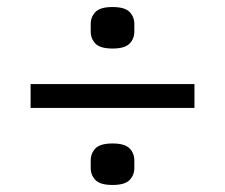

<svg xmlns="http://www.w3.org/2000/svg" viewBox="-20 -578 640 546"><path d="M67 -271V-339H533V-271ZM300 -52Q265 -52 251.5 -66Q238 -80 238 -100V-122Q238 -142 251.5 -156Q265 -170 300 -170Q335 -170 348.5 -156Q362 -142 362 -122V-100Q362 -80 348.5 -66Q335 -52 300 -52ZM300 -440Q265 -440 251.5 -454Q238 -468 238 -488V-510Q238 -530 251.5 -544Q265 -558 300 -558Q335 -558 348.5 -544Q362 -530 362 -510V-488Q362 -468 348.5 -454Q335 -440 300 -440Z"/></svg>

Font: IBM Plex Sans Hebrew
Style: Regular
Weight: 400
Designer: Mike Abbink, Paul van der Laan, Pieter van Rosmalen, Yanek Iontef
Foundry: Bold Monday
Version: Version 1.2